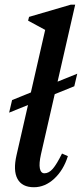

<svg xmlns="http://www.w3.org/2000/svg" viewBox="-20 -785 349 818"><path d="M124.5 12.7Q73.8 12.7 54.5 -22.9Q35.2 -58.5 50.7 -125.1L180.2 -691.4L203.5 -640.8L99.7 -697L103.8 -713.1L281.2 -765H300.3L154.5 -127.5Q145.7 -88.1 149.8 -67.4Q154 -46.7 169.4 -46.7Q188.2 -46.7 204.9 -65.9Q221.6 -85.1 244.2 -130.8L269.2 -119.8Q250.5 -60.2 211.1 -23.7Q171.7 12.7 124.5 12.7ZM18.9 -305.1 31.5 -358.7 309.1 -471 296.5 -417.5Z"/></svg>

Font: Platypi Light
Style: Italic
Weight: 300
Italic angle: -13°
Designer: David Sargent
Foundry: Bolt Cutter Type
Version: Version 1.200